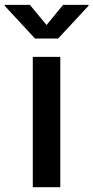

<svg xmlns="http://www.w3.org/2000/svg" viewBox="-67 -784 391 804"><path d="M70.3 0V-545.9H185.5V0ZM58.1 -763.7 127.9 -679.2 197.3 -763.7H303.7V-759.8L176.3 -622.6H79.6L-47.4 -759.8V-763.7Z"/></svg>

Font: Inter
Style: 540
Weight: 540
Designer: Rasmus Andersson
Foundry: rsms
Version: Version 4.001;git-66647c0bb